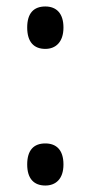

<svg xmlns="http://www.w3.org/2000/svg" viewBox="-20 -563 280 593"><path d="M64 -478C64 -433 85 -412 120 -412C152 -412 176 -433 176 -478C176 -522 154 -543 120 -543C84 -543 64 -522 64 -478ZM64 -55C64 -11 85 10 120 10C152 10 176 -10 176 -55C176 -101 153 -120 120 -120C84 -120 64 -99 64 -55Z"/></svg>

Font: Noto Sans Lao Looped Condensed
Style: Regular
Weight: 400
Width: 3
Designer: Mark Frömberg, Ben Mitchell
Foundry: The Fontpad Ltd
Version: Version 1.003